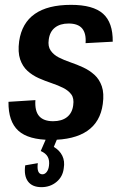

<svg xmlns="http://www.w3.org/2000/svg" viewBox="-20 -569 499 792"><path d="M190 8Q97 8 55.5 -30Q14 -68 15 -149L126 -156Q123 -111 141.5 -90Q160 -69 199 -69Q235 -69 256.5 -86Q278 -103 282 -135Q286 -163 274.5 -179Q263 -195 241.5 -206Q220 -217 193 -226Q166 -235 140 -246.5Q114 -258 93.5 -276.5Q73 -295 63 -324.5Q53 -354 59 -399Q70 -474 123.5 -511.5Q177 -549 273 -549Q364 -549 405 -512.5Q446 -476 445 -397L333 -391Q336 -431 319 -451.5Q302 -472 263 -472Q228 -472 206.5 -455Q185 -438 181 -405Q177 -378 189 -360.5Q201 -343 222.5 -332Q244 -321 270.5 -312Q297 -303 323 -291Q349 -279 369.5 -260.5Q390 -242 400 -213Q410 -184 404 -140Q394 -66 340 -29Q286 8 190 8ZM151 203Q113 203 95.5 179.5Q78 156 84 113L136 104Q133 127 138 138.5Q143 150 155 150Q165 150 172.5 140.5Q180 131 182 115Q185 93 177 78Q169 63 148 54L171 1H217L202 37Q226 51 237 73.5Q248 96 243 125Q239 160 213 181.5Q187 203 151 203Z"/></svg>

Font: Pathway Extreme Condensed SemiBold
Style: Italic
Weight: 600
Width: 3
Italic angle: -8°
Version: Version 1.001;gftools[0.9.26]